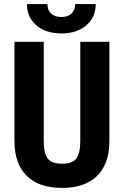

<svg xmlns="http://www.w3.org/2000/svg" viewBox="-20 -917 611 947"><path d="M519.5 -710.9V-218.8Q518.6 -107.9 458.5 -49.1Q398.4 9.8 286.1 9.8Q171.9 9.8 111.6 -49.8Q51.3 -109.4 51.3 -222.2V-710.9H195.8V-221.7Q195.8 -161.1 215.3 -135.3Q234.9 -109.4 286.1 -109.4Q337.4 -109.4 356.4 -135Q375.5 -160.6 376 -219.2V-710.9ZM452.1 -897Q452.1 -832 405.5 -792Q358.9 -752 282.7 -752Q206.1 -752 159.4 -792Q112.8 -832 112.8 -897H213.9Q213.9 -866.7 232.2 -849.9Q250.5 -833 282.7 -833Q314.5 -833 332.5 -849.9Q350.6 -866.7 350.6 -897Z"/></svg>

Font: MAUL Condensed Bold
Style: Condensed Bold
Weight: 700
Designer: MAUL
Version: Version 1.0; 2020; ttfautohint (v1.8.3)